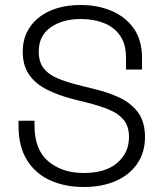

<svg xmlns="http://www.w3.org/2000/svg" viewBox="-20 -734 656 768"><path d="M54 -232V-251H118V-232Q118 -135 173.5 -88.5Q229 -42 315 -42Q402 -42 449 -82.5Q496 -123 496 -186Q496 -228 475.5 -253.5Q455 -279 418.5 -294.5Q382 -310 334 -322L270 -338Q213 -353 168 -375.5Q123 -398 97 -434.5Q71 -471 71 -528Q71 -585 100.5 -627Q130 -669 182 -691.5Q234 -714 303 -714Q372 -714 427.5 -690Q483 -666 515.5 -619.5Q548 -573 548 -503V-456H484V-503Q484 -558 460 -592Q436 -626 395 -642Q354 -658 303 -658Q230 -658 182.5 -624.5Q135 -591 135 -528Q135 -486 154.5 -461Q174 -436 209.5 -421Q245 -406 293 -394L357 -378Q412 -365 458 -343.5Q504 -322 532 -284.5Q560 -247 560 -186Q560 -125 529.5 -80Q499 -35 444 -10.5Q389 14 315 14Q240 14 181 -12.5Q122 -39 88 -93.5Q54 -148 54 -232Z"/></svg>

Font: Space 7353
Style: Regular
Weight: 400
Designer: Christine Claussen + Ruben Lyon  (Space 7353)
Version: Version 1.000;FEAKit 1.0